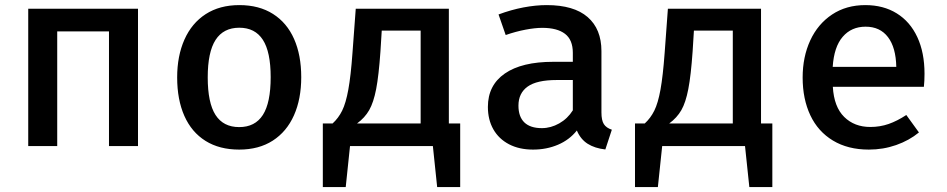

<svg xmlns="http://www.w3.org/2000/svg" viewBox="-20 -576 3732 757"><path d="M524.1 0H409.7V-452.3H205.6V0H91.3V-541.5H524.1Z M1167.7 -271.8Q1167.7 -185.6 1139 -121.3Q1110.3 -56.9 1055.4 -21.5Q1000.5 13.8 923.1 13.8Q845.1 13.8 790.3 -20.5Q735.4 -54.9 706.9 -119Q678.5 -183.1 678.5 -270.8Q678.5 -355.4 707.2 -420Q735.9 -484.6 791 -520.3Q846.2 -555.9 923.6 -555.9Q1001.5 -555.9 1056.4 -521Q1111.3 -486.2 1139.5 -422.3Q1167.7 -358.5 1167.7 -271.8ZM799 -270.8Q799 -170.8 829.7 -122.8Q860.5 -74.9 923.1 -74.9Q985.6 -74.9 1016.4 -122.8Q1047.2 -170.8 1047.2 -271.8Q1047.2 -371.3 1016.4 -419Q985.6 -466.7 923.6 -466.7Q861 -466.7 830 -418.7Q799 -370.8 799 -270.8Z M1749.7 -89.2H1794.4V161.5H1703.6L1686.7 0H1360L1343.1 161.5H1252.8V-89.2H1291.3Q1314.4 -110.3 1329 -139.7Q1343.6 -169.2 1353.3 -222.6Q1363.1 -275.9 1369.7 -367.2L1382.6 -541.5H1749.7ZM1638.5 -455.4H1485.1L1480 -373.3Q1473.3 -277.9 1463.1 -224.9Q1452.8 -171.8 1435.6 -141.8Q1418.5 -111.8 1387.7 -89.2H1638.5Z M2351.3 -132.8Q2351.3 -101.5 2360.8 -86.7Q2370.3 -71.8 2392.3 -64.6L2366.7 13.3Q2325.1 8.7 2296.9 -9.2Q2268.7 -27.2 2254.4 -61.5Q2225.1 -24.6 2180 -5.4Q2134.9 13.8 2081.5 13.8Q2027.2 13.8 1986.9 -7.2Q1946.7 -28.2 1925.1 -66.2Q1903.6 -104.1 1903.6 -154.4Q1903.6 -240 1970.5 -286.2Q2037.4 -332.3 2161 -332.3H2238.5V-367.7Q2238.5 -419 2207.7 -442.6Q2176.9 -466.2 2117.9 -466.2Q2089.7 -466.2 2051.8 -459Q2013.8 -451.8 1973.8 -437.9L1945.6 -519Q1994.9 -537.4 2043.6 -546.7Q2092.3 -555.9 2135.4 -555.9Q2242.6 -555.9 2296.9 -508.7Q2351.3 -461.5 2351.3 -374.4ZM2238.5 -141V-260.5H2174.9Q2096.4 -260.5 2060.3 -234.6Q2024.1 -208.7 2024.1 -159.5Q2024.1 -115.9 2047.4 -93.3Q2070.8 -70.8 2116.4 -70.8Q2151.8 -70.8 2184.9 -89.5Q2217.9 -108.2 2238.5 -141Z M2980.5 -89.2H3025.1V161.5H2934.4L2917.4 0H2590.8L2573.8 161.5H2483.6V-89.2H2522.1Q2545.1 -110.3 2559.7 -139.7Q2574.4 -169.2 2584.1 -222.6Q2593.8 -275.9 2600.5 -367.2L2613.3 -541.5H2980.5ZM2869.2 -455.4H2715.9L2710.8 -373.3Q2704.1 -277.9 2693.8 -224.9Q2683.6 -171.8 2666.4 -141.8Q2649.2 -111.8 2618.5 -89.2H2869.2Z M3263.6 -233.8Q3268.2 -154.4 3308.5 -114.9Q3348.7 -75.4 3411.3 -75.4Q3449.7 -75.4 3483.6 -87.2Q3517.4 -99 3553.3 -122.6L3603.1 -53.8Q3564.6 -22.1 3513.3 -4.1Q3462.1 13.8 3405.6 13.8Q3323.1 13.8 3264.1 -21.8Q3205.1 -57.4 3174.9 -121.5Q3144.6 -185.6 3144.6 -270.3Q3144.6 -351.8 3174.6 -416.7Q3204.6 -481.5 3260.5 -518.7Q3316.4 -555.9 3391.8 -555.9Q3463.1 -555.9 3515.6 -523.3Q3568.2 -490.8 3596.7 -429.7Q3625.1 -368.7 3625.1 -285.1Q3625.1 -256.9 3622.6 -233.8ZM3263.1 -312.3H3513.8Q3512.3 -388.7 3481 -429.7Q3449.7 -470.8 3392.8 -470.8Q3336.9 -470.8 3302.6 -431Q3268.2 -391.3 3263.1 -312.3Z"/></svg>

Font: Fira Code Fixed Medium
Style: Regular
Weight: 500
Monospace: yes
Designer: Carrois Corporate, Edenspiekermann AG, Nikita Prokopov
Foundry: Carrois Corporate, Edenspiekermann AG, Nikita Prokopov
Version: Version 5.002